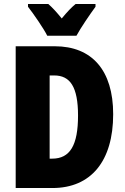

<svg xmlns="http://www.w3.org/2000/svg" viewBox="-20 -947 629 967"><path d="M218 -767H365C386 -806 433 -875 461 -913V-927H361C341 -911 318 -887 291 -854C265 -886 243 -910 223 -927H121V-913C147 -880 201 -802 218 -767ZM550 -372C550 -593 443 -714 256 -714H59V0H244C438 0 550 -135 550 -372ZM373 -365C373 -216 333 -148 243 -148H230V-567H253C333 -567 373 -510 373 -365Z"/></svg>

Font: Noto Sans Bengali ExtraCondensed Black
Style: Regular
Weight: 900
Width: 2
Designer: Joana Ranito - Universal Thirst; Jelle Bosma - Monotype Design Team
Foundry: Universal Thirst ehf.
Version: Version 3.000